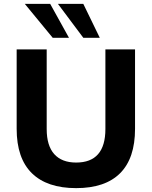

<svg xmlns="http://www.w3.org/2000/svg" viewBox="-20 -960 783 991"><path d="M373 11Q223 11 144.5 -66Q66 -143 66 -295V-705H221V-294Q221 -208 260 -164.5Q299 -121 373 -121Q524 -121 524 -294V-705H677V-295Q677 -143 600 -66Q523 11 373 11ZM410 -765 279 -940H410L495 -765ZM252 -765 108 -940H239L336 -765Z"/></svg>

Font: Nunito Sans ExtraBold
Style: Regular
Weight: 800
Designer: Vernon Adams
Foundry: Vernon Adams
Version: Version 3.101; ttfautohint (v1.8.4.7-5d5b);gftools[0.9.27]